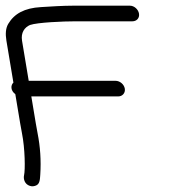

<svg xmlns="http://www.w3.org/2000/svg" viewBox="-29 -662 660 676"><path d="M377.7 -377.5H72.1L48.6 -518.6C43.9 -547.1 57.5 -565.7 76.6 -574C102.8 -583.1 193.9 -587 238.5 -587H437.4C451.8 -587 463 -598.2 460.4 -614C457.9 -628.9 443.8 -642 428.2 -642H229.3C191.1 -642 149.7 -639.1 115 -637C57 -633.7 21.4 -613.8 0.1 -578.1C-8.9 -563 -10.4 -543 -6.5 -519.2L18.2 -371.2C8.2 -362 7.8 -343.1 24.9 -330.5L42.2 -226.8C44.3 -214.5 46.3 -203.3 48.3 -193.2C59.3 -138.5 60 -63.2 55.8 -45.5C52.5 -31.9 57.9 -13.3 76 -7.6C83.7 -5 91.4 -6 98.2 -9C111.2 -14.6 111.7 -30.2 112.8 -47.3C116 -96.6 112.8 -145.4 103.2 -193.5C101.2 -203.6 99.2 -214.7 97.2 -226.8L81.3 -322.5H386.9C402.5 -322.5 412.9 -335 410.4 -350C407.8 -365 393.3 -377.5 377.7 -377.5Z"/></svg>

Font: MewTooHand
Style: BdWideLta
Weight: 400
Designer: Mew Too, Robert Jablonski
Version: Version 0.77